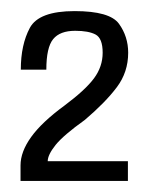

<svg xmlns="http://www.w3.org/2000/svg" viewBox="-20 -701 270 346"><path d="M17 -375H210.5V-410.5H66Q66 -422 80.2 -439.8Q94.5 -457.5 133 -485Q170 -516.5 190.5 -543.8Q211 -571 211 -606Q211 -635 194.5 -658Q178 -681 114.5 -681Q50 -681 33.8 -650.8Q17.5 -620.5 17.5 -575.5H63.5Q63.5 -615.5 75.8 -630.5Q88 -645.5 115.5 -645.5Q139.5 -645.5 152.2 -638.8Q165 -632 165 -606Q165 -581 149.5 -560Q134 -539 96.5 -511Q55.5 -481 36.2 -454.2Q17 -427.5 17 -403Z"/></svg>

Font: Anybody Condensed
Style: Regular
Weight: 400
Width: 3
Designer: Tyler Finck
Foundry: Etcetera Type Company
Version: Version 1.113;gftools[0.9.25]